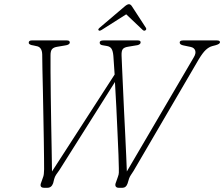

<svg xmlns="http://www.w3.org/2000/svg" viewBox="-20 -892 1065 912"><path d="M833.5 -690Q833.5 -700 850 -700H1010Q1025 -700 1025 -691.5Q1025 -683 1003.5 -677L988 -673Q972 -668.5 957.5 -655Q943 -641.5 924.5 -611L614 -79.5Q608.5 -70.5 602.5 -62Q596.5 -53.5 593 -43.5L586 -20.5Q579 0 562 0H544Q533.5 0 529.5 -6.8Q525.5 -13.5 531 -26.5L540 -52Q544.5 -63.5 544.5 -72.5Q544.5 -81.5 544.5 -93Q544.5 -111 542.8 -156Q541 -201 538.2 -260.8Q535.5 -320.5 532.5 -384Q529.5 -447.5 526 -502.5L263 -85.5Q252.5 -71 246.5 -62Q240.5 -53 237.5 -42L232.5 -22Q225 0 205 0H190.5Q165 0 176 -26L183 -46Q187.5 -56.5 188.2 -65.5Q189 -74.5 189.5 -88Q189.5 -102 189.2 -140.2Q189 -178.5 188 -231.8Q187 -285 186 -344.2Q185 -403.5 183.8 -460.5Q182.5 -517.5 181.5 -563.2Q180.5 -609 180.5 -633.5Q179.5 -669 153 -673L139.5 -676Q116.5 -679 116.5 -689Q116.5 -700 131 -700H297.5Q311.5 -700 311.5 -690.5Q311.5 -679 288.5 -676L253 -670Q235.5 -667.5 227.8 -659.2Q220 -651 220 -630Q219.5 -603 220 -551.2Q220.5 -499.5 221.2 -434.5Q222 -369.5 223.2 -302.2Q224.5 -235 225.5 -175.8Q226.5 -116.5 227 -77.5L524.5 -538Q522.5 -567 521 -589.8Q519.5 -612.5 518.5 -626.5Q516.5 -649.5 509.8 -660.2Q503 -671 488 -673.5L467.5 -677Q453.5 -679 453.5 -689.5Q453.5 -700 471.5 -700H634.5Q648 -700 648 -691Q648 -685 643 -681.8Q638 -678.5 633 -677.5L588 -670Q569 -667 562.8 -658Q556.5 -649 557.5 -627Q558 -608 560 -568Q562 -528 564.2 -475.8Q566.5 -423.5 569.2 -366Q572 -308.5 574.8 -253Q577.5 -197.5 579.5 -151.8Q581.5 -106 582.5 -77.5L900 -619Q912 -638.5 907.2 -652Q902.5 -665.5 886 -669L852.5 -676Q833.5 -679.5 833.5 -690ZM670 -747.5Q664 -744 657.5 -750L579.5 -824L463 -750Q453 -744 449 -747.5Q443.5 -752 453 -760L570.5 -860Q584 -872 592.5 -872Q601 -872 608 -860L673 -760Q677.5 -752 670 -747.5Z"/></svg>

Font: Fraunces 9pt Soft Thin
Style: Italic
Weight: 100
Italic angle: -16°
Version: Version 1.000;[b76b70a41]